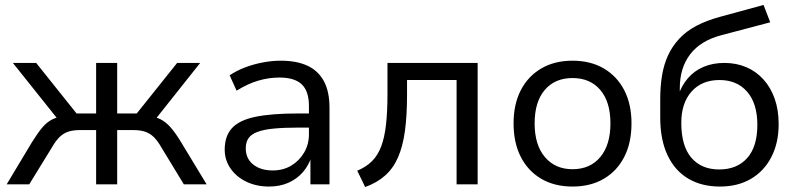

<svg xmlns="http://www.w3.org/2000/svg" viewBox="-20 -744 3220 775"><path d="M7 0 109 -170Q132 -207 150.5 -229Q169 -251 191 -262Q213 -273 243 -276L222 -252L32 -490H126L289 -286H368V-490H453V-286H532L695 -490H788L599 -252L577 -276Q607 -273 628 -262.5Q649 -252 668.5 -230Q688 -208 711 -170L814 0H722L632 -148Q616 -176 600.5 -191Q585 -206 565.5 -212.5Q546 -219 517 -219H453V0H368V-219H304Q275 -219 255.5 -212.5Q236 -206 220.5 -191Q205 -176 189 -148L98 0Z M1066 9Q1015 9 974.5 -10.5Q934 -30 910.5 -64Q887 -98 887 -140Q887 -195 916.5 -227Q946 -259 1011 -272.5Q1076 -286 1183 -286H1241V-229H1186Q1126 -229 1085 -225Q1044 -221 1019 -211.5Q994 -202 983 -186Q972 -170 972 -145Q972 -104 1002 -80Q1032 -56 1081 -56Q1123 -56 1155.5 -75.5Q1188 -95 1207.5 -128Q1227 -161 1227 -202V-316Q1227 -376 1198 -403.5Q1169 -431 1108 -431Q1065 -431 1022.5 -418.5Q980 -406 935 -378L907 -440Q935 -459 969.5 -472Q1004 -485 1041 -492Q1078 -499 1113 -499Q1177 -499 1220.5 -479Q1264 -459 1287 -417Q1310 -375 1310 -309V0H1233V-111H1237Q1226 -76 1202.5 -49Q1179 -22 1144.5 -6.5Q1110 9 1066 9Z M1454 11 1422 -55Q1458 -70 1481.5 -93.5Q1505 -117 1518.5 -152.5Q1532 -188 1538 -240Q1544 -292 1544 -364V-490H1908V0H1823V-421H1623V-361Q1623 -278 1614.5 -215.5Q1606 -153 1586.5 -108.5Q1567 -64 1534 -35Q1501 -6 1454 11Z M2291 9Q2218 9 2164.5 -22.5Q2111 -54 2082 -111Q2053 -168 2053 -246Q2053 -323 2082 -379.5Q2111 -436 2164.5 -467.5Q2218 -499 2291 -499Q2364 -499 2417.5 -467.5Q2471 -436 2500 -379.5Q2529 -323 2529 -246Q2529 -168 2500 -111Q2471 -54 2417.5 -22.5Q2364 9 2291 9ZM2291 -61Q2362 -61 2403 -110Q2444 -159 2444 -246Q2444 -333 2403 -381Q2362 -429 2291 -429Q2220 -429 2179 -381Q2138 -333 2138 -246Q2138 -159 2179.5 -110Q2221 -61 2291 -61Z M2886 9Q2812 9 2758 -23Q2704 -55 2674.5 -117.5Q2645 -180 2645 -269V-344Q2645 -396 2652.5 -440.5Q2660 -485 2677 -521.5Q2694 -558 2722 -588Q2750 -618 2790.5 -639.5Q2831 -661 2886 -676L3062 -724L3089 -654L2892 -602Q2808 -580 2766 -525Q2724 -470 2724 -389V-356H2717Q2730 -397 2756 -427.5Q2782 -458 2819.5 -474Q2857 -490 2904 -490Q2952 -490 2992 -473Q3032 -456 3061.5 -423.5Q3091 -391 3107 -345.5Q3123 -300 3123 -243Q3123 -167 3093.5 -110Q3064 -53 3011 -22Q2958 9 2886 9ZM2883 -60Q2955 -60 2996 -106Q3037 -152 3037 -240Q3037 -326 2996 -373.5Q2955 -421 2884 -421Q2813 -421 2771.5 -374.5Q2730 -328 2730 -248Q2730 -155 2770.5 -107.5Q2811 -60 2883 -60Z"/></svg>

Font: Nunito Sans 10pt
Style: Regular
Weight: 400
Designer: Vernon Adams
Foundry: Vernon Adams
Version: Version 3.101;gftools[0.9.27]